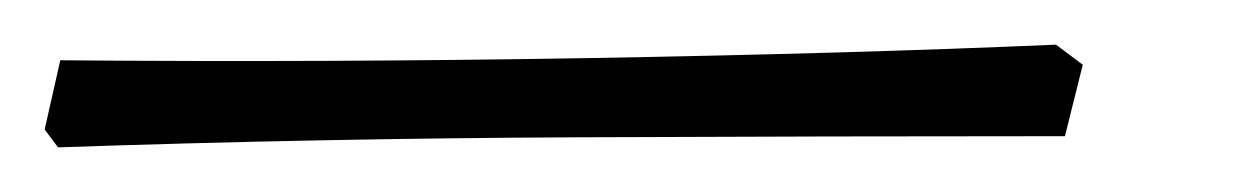

<svg xmlns="http://www.w3.org/2000/svg" viewBox="-37 36 562 86"><path d="M-11 102 -17 94 -10 63Q111 64 227.5 62Q344 60 436 56L448 65L440 97Q336 97 221 97.5Q106 98 -11 102Z"/></svg>

Font: Labrada Lght
Style: Italic
Weight: 300
Italic angle: -7°
Designer: Mercedes Jáuregui
Foundry: Omnibus-Type Team
Version: Version 1.000; ttfautohint (v1.8.4.7-5d5b)